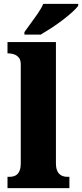

<svg xmlns="http://www.w3.org/2000/svg" viewBox="-20 -979 427 999"><path d="M19 0V-59H29Q47 -59 60 -65.5Q73 -72 80.5 -87.5Q88 -103 88 -130V-644Q88 -669 76.5 -681Q65 -693 51 -697Q37 -701 29 -701H19V-760H271V-130Q271 -103 279 -87.5Q287 -72 300.5 -65.5Q314 -59 331 -59H341V0ZM107 -812Q121 -832 140 -857.5Q159 -883 177.5 -910Q196 -937 205 -959H387V-949Q378 -936 356 -916Q334 -896 305 -874Q276 -852 246 -832.5Q216 -813 192 -799H107Z"/></svg>

Font: Noto Serif Khmer SemiCondensed Black
Style: Regular
Weight: 900
Width: 4
Designer: Danh Hong and the Monotype Design Team
Foundry: Monotype Imaging Inc.
Version: Version 2.004